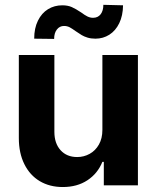

<svg xmlns="http://www.w3.org/2000/svg" viewBox="-20 -754 637 781"><path d="M396.5 -530.3H541V0H402.3V-95.7H396.5Q377.4 -48.3 335.7 -20.8Q293.9 6.8 235.4 6.8Q182.1 6.8 141.8 -17.1Q101.6 -41 79.1 -86.2Q56.6 -131.3 56.6 -192.4V-530.3H201.2V-217.8Q201.2 -170.9 226.3 -143.1Q251.5 -115.2 293.9 -115.2Q321.3 -115.2 344.7 -128.2Q368.2 -141.1 382.3 -166Q396.5 -190.9 396.5 -225.6ZM233.4 -732.4Q255.9 -732.4 272.2 -725.1Q288.6 -717.8 310.5 -703.1Q324.7 -692.4 335.7 -687Q346.7 -681.6 358.4 -681.6Q378.4 -681.6 389.4 -696Q400.4 -710.4 400.4 -734.4L480.5 -732.4Q480 -690.4 465.1 -659.7Q450.2 -628.9 424.8 -612.8Q399.4 -596.7 368.2 -596.7Q350.1 -596.7 335.9 -601.1Q321.8 -605.5 312.5 -611.1Q303.2 -616.7 288.1 -627Q273.4 -637.7 263.2 -643.1Q252.9 -648.4 240.2 -648.4Q222.7 -648.4 211.4 -634Q200.2 -619.6 200.2 -595.7L119.1 -596.7Q119.1 -639.2 134.3 -669.9Q149.4 -700.7 175.3 -716.6Q201.2 -732.4 233.4 -732.4Z"/></svg>

Font: Pretendard
Style: Bold
Weight: 700
Designer: Base glyphs from Inter by Rasmus Andersson; Hangeul glyphs from Noto Sans CJK(Source Han Sans) by Jang Soo-young and Kan
Foundry: Kil Hyung-jin
Version: Version 1.309